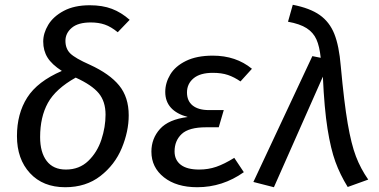

<svg xmlns="http://www.w3.org/2000/svg" viewBox="-20 -772 1586 804"><path d="M523 -689 473 -637Q445 -660 419 -669Q393 -678 360 -678Q307 -678 280.5 -655.5Q254 -633 254 -601Q254 -568 274.5 -548Q295 -528 356 -501Q439 -463 479 -414Q519 -365 519 -289Q519 -222 490 -152Q461 -82 400.5 -35Q340 12 253 12Q160 12 105.5 -47Q51 -106 51 -202Q51 -296 94 -363.5Q137 -431 239 -475Q197 -502 179 -531Q161 -560 161 -598Q161 -633 182 -668Q203 -703 247 -726.5Q291 -750 356 -750Q409 -750 448.5 -735Q488 -720 523 -689ZM148 -198Q148 -134 175.5 -98Q203 -62 256 -62Q312 -62 349.5 -98Q387 -134 404.5 -187Q422 -240 422 -292Q422 -347 393.5 -381.5Q365 -416 297 -447Q213 -400 180.5 -341Q148 -282 148 -198Z M614 -137Q614 -192 650 -232Q686 -272 766 -282Q672 -308 672 -387Q672 -425 693 -460Q714 -495 759 -517Q804 -539 871 -539Q968 -539 1035 -484L987 -431Q961 -449 934.5 -458Q908 -467 871 -467Q818 -467 790.5 -444Q763 -421 763 -385Q763 -349 787 -330Q811 -311 855 -311H917L896 -239H843Q771 -239 741 -211Q711 -183 711 -138Q711 -102 737 -82Q763 -62 814 -62Q852 -62 885.5 -73.5Q919 -85 961 -111L1001 -51Q912 12 806 12Q719 12 666.5 -29.5Q614 -71 614 -137Z M1407 -495Q1421 -342 1436 -255Q1451 -168 1470.5 -117Q1490 -66 1522 -20L1436 11Q1404 -41 1384.5 -94.5Q1365 -148 1351.5 -232.5Q1338 -317 1332 -451L1127 12L1041 -10L1288 -537L1323 -530Q1318 -578 1305 -607Q1292 -636 1264 -654Q1236 -672 1186 -681L1206 -752Q1278 -738 1319 -709Q1360 -680 1380 -630Q1400 -580 1407 -495Z"/></svg>

Font: Fira Sans
Style: Italic
Weight: 400
Italic angle: -8°
Designer: bBox Type GmbH & Carrois Corporate GbR & Edenspiekermann AG
Foundry: bBox Type GmbH & Carrois Corporate GbR & Edenspiekermann AG
Version: Version 4.301